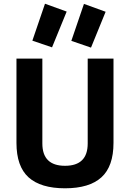

<svg xmlns="http://www.w3.org/2000/svg" viewBox="-20 -993 694 1025"><path d="M152.8 -775.9 220.2 -973.1 335.9 -931.2 257.8 -740.2ZM360.8 -774.9 428.2 -972.2 543.9 -930.2 465.8 -738.8ZM206.1 -227.1Q206.1 -107.9 327.1 -107.9Q448.2 -107.9 448.2 -227.1V-680.2H585.9V-230Q585.9 -105 521.5 -46.4Q457 12.2 327.1 12.2Q197.3 12.2 132.3 -46.4Q67.9 -105 67.9 -230V-680.2H206.1Z"/></svg>

Font: TitilliumWeb-Bold
Style: Bold
Weight: 700
Version: Version 1.001;PS 57.000;hotconv 1.0.70;makeotf.lib2.5.55311